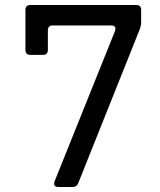

<svg xmlns="http://www.w3.org/2000/svg" viewBox="-20 -750 640 770"><path d="M215 0Q191 0 199 -23L441 -625Q449 -648 425 -648H192Q172 -648 172 -628V-550Q172 -530 152 -530H102Q82 -530 82 -550V-710Q82 -730 102 -730H526Q546 -730 546 -710V-659Q546 -652 544.5 -646.5Q543 -641 541 -634L294 -16Q288 0 271 0Z"/></svg>

Font: Pitagon Sans Mono
Style: Regular
Weight: 400
Monospace: yes
Designer: Travis Tran
Foundry: Pitagon
Version: Version 1.001;gftools[0.9.26]